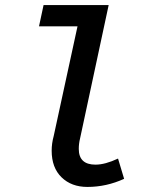

<svg xmlns="http://www.w3.org/2000/svg" viewBox="-20 -726 640 758"><path d="M325 12Q262 12 223 -26Q184 -64 184 -131Q184 -160 192 -189L286 -622H134L152 -706H409L296 -179Q291 -159 291 -138Q291 -76 357 -76Q395 -76 446 -100L470 -20Q400 12 325 12Z"/></svg>

Font: TypoPRO Source Code Pro
Style: Italic
Weight: 600
Italic angle: -11°
Monospace: yes
Designer: Paul D. Hunt, Teo Tuominen
Foundry: Adobe Systems Incorporated
Version: Version 1.030;PS 1.0;hotconv 1.0.84;makeotf.lib2.5.63406